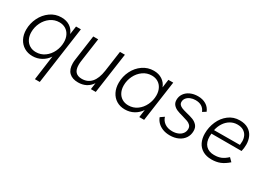

<svg xmlns="http://www.w3.org/2000/svg" viewBox="-21 -1160 2760 2023"><g transform="rotate(30 1359.0 -148.0)"><path d="M434 -94Q403 -47 354.2 -20Q305.5 7 247.5 7Q191 7 146.8 -19.2Q102.5 -45.5 77.5 -93.2Q52.5 -141 52.5 -203.5Q52.5 -278.5 86 -347Q119.5 -415.5 179 -457.8Q238.5 -500 312.5 -500Q373.5 -500 416 -472Q458.5 -444 477.5 -393.5L491.5 -493H550.5L452.5 204H393.5ZM258 -47.5Q317.5 -47.5 364.5 -81.2Q411.5 -115 437.8 -170Q464 -225 464 -285.5Q464 -332 446.2 -368.2Q428.5 -404.5 395.8 -424.5Q363 -444.5 320 -444.5Q261 -444.5 213.5 -410.8Q166 -377 139.2 -322.2Q112.5 -267.5 112.5 -207.5Q112.5 -160.5 130.5 -124.2Q148.5 -88 181.5 -67.8Q214.5 -47.5 258 -47.5Z M655 -141.5Q655 -165 658.5 -188L701 -493H761L720.5 -206Q717 -181.5 717 -158.5Q717 -100.5 742.2 -73Q767.5 -45.5 818.5 -45.5Q888.5 -45.5 932.5 -94.5Q976.5 -143.5 991 -243.5L1026 -493H1086L1016 0H956.5L967.5 -78.5Q939 -35.5 897 -14.2Q855 7 803 7Q732 7 693.5 -30.5Q655 -68 655 -141.5Z M1177 -205.5Q1177 -282.5 1210.8 -350.2Q1244.5 -418 1304 -459Q1363.5 -500 1436.5 -500Q1497 -500 1540 -471.2Q1583 -442.5 1601.5 -393.5L1615 -493H1674L1604.5 0H1545.5L1558.5 -93Q1526 -45 1478 -19Q1430 7 1371.5 7Q1313 7 1269 -20Q1225 -47 1201 -95.2Q1177 -143.5 1177 -205.5ZM1382.5 -48.5Q1442 -48.5 1488.8 -82.2Q1535.5 -116 1561.8 -171Q1588 -226 1588 -286.5Q1588 -333 1570.2 -369.2Q1552.5 -405.5 1519.8 -425.5Q1487 -445.5 1444 -445.5Q1384.5 -445.5 1337 -411.5Q1289.5 -377.5 1263 -322.8Q1236.5 -268 1236.5 -208Q1236.5 -161 1254.5 -124.8Q1272.5 -88.5 1305.5 -68.5Q1338.5 -48.5 1382.5 -48.5Z M1732 -106.5 1778 -138Q1790.5 -94.5 1827.8 -69Q1865 -43.5 1920 -43.5Q1957.5 -43.5 1988.5 -56.2Q2019.5 -69 2037.5 -93Q2055.5 -117 2055.5 -149Q2055.5 -175.5 2039.5 -191.8Q2023.5 -208 2001.5 -216.2Q1979.5 -224.5 1934 -237.5Q1890.5 -248.5 1861.2 -261Q1832 -273.5 1813 -296Q1794 -318.5 1794 -354Q1794 -396 1817 -429.2Q1840 -462.5 1881 -481.2Q1922 -500 1974 -500Q2030.5 -500 2072.2 -475Q2114 -450 2132 -403L2091 -377.5Q2061 -451.5 1971.5 -451.5Q1938 -451.5 1910.2 -440Q1882.5 -428.5 1866.2 -408Q1850 -387.5 1850 -361.5Q1850 -341.5 1861.8 -328.2Q1873.5 -315 1895 -306.2Q1916.5 -297.5 1952 -288.5Q2003.5 -276.5 2036.2 -264Q2069 -251.5 2092 -226.2Q2115 -201 2115 -158.5Q2115 -109.5 2090 -72Q2065 -34.5 2020.5 -13.8Q1976 7 1919 7Q1870.5 7 1832.2 -8Q1794 -23 1768.8 -48.5Q1743.5 -74 1732 -106.5Z M2230 -196.5Q2230 -272.5 2260.5 -342.5Q2291 -412.5 2348.5 -456.2Q2406 -500 2482.5 -500Q2546 -500 2587.5 -474Q2629 -448 2648.2 -405.2Q2667.5 -362.5 2667.5 -311Q2667.5 -291.5 2664.8 -268Q2662 -244.5 2657.5 -229H2291Q2289 -212.5 2289 -193.5Q2289 -124 2325.2 -85.8Q2361.5 -47.5 2427.5 -47.5Q2475.5 -47.5 2511.5 -62.5Q2547.5 -77.5 2584.5 -112.5L2624 -72.5Q2576 -30 2530 -11.5Q2484 7 2425.5 7Q2362.5 7 2318.5 -18.8Q2274.5 -44.5 2252.2 -90.5Q2230 -136.5 2230 -196.5ZM2610.5 -276Q2613.5 -298.5 2613.5 -321Q2613.5 -354.5 2600 -383.8Q2586.5 -413 2557.2 -431.2Q2528 -449.5 2482.5 -449.5Q2436 -449.5 2397.2 -426.5Q2358.5 -403.5 2332.5 -363.5Q2306.5 -323.5 2296.5 -274.5Z"/></g></svg>

Font: HK Grotesk Light
Style: Italic
Weight: 300
Italic angle: -16°
Designer: Alfredo Marco Pradil
Foundry: Hanken Design Co.
Version: Version 3.001